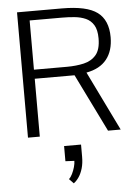

<svg xmlns="http://www.w3.org/2000/svg" viewBox="-64 -762 761 1091"><g transform="rotate(-5 316.5 -217.0)"><path d="M75.2 0V-714.8H331.1Q472.7 -714.8 532.7 -670.2Q592.8 -625.5 592.8 -528.3Q592.8 -450.2 554.2 -401.9Q515.6 -353.5 438.5 -339.4L604 0H531.7L369.6 -330.1H142.6V0ZM142.6 -381.8H331.1Q383.3 -381.8 427.2 -391.8Q471.2 -401.9 497.6 -432.9Q523.9 -463.9 523.9 -527.3Q523.9 -575.7 507.1 -603.3Q490.2 -630.9 461.9 -643.3Q433.6 -655.8 398.4 -659.2Q363.3 -662.6 326.7 -662.6H142.6ZM312 281.2 286.6 254.9Q297.4 245.6 306.2 227.5Q314.9 209.5 320.6 189.5Q326.2 169.4 326.2 154.3L275.4 151.9V65.4H372.1V135.3Q372.1 171.9 363.8 200.4Q355.5 229 342 249Q328.6 269 312 281.2Z"/></g></svg>

Font: Pontano Sans Light
Style: Regular
Weight: 300
Designer: Vernon Adams
Foundry: Vernon Adams
Version: Version 2.001